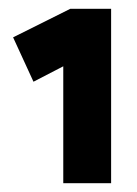

<svg xmlns="http://www.w3.org/2000/svg" viewBox="-20 -750 312 437"><path d="M232.9 -333H124V-576.2V-599.1L56.2 -564L9.8 -665L140.1 -730H232.9Z"/></svg>

Font: Human Sans
Style: Bold
Weight: 700
Designer: Tim Radville
Foundry: Continuum
Version: Version 1.000;FEAKit 1.0